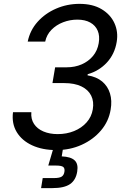

<svg xmlns="http://www.w3.org/2000/svg" viewBox="-20 -757 657 981"><path d="M267.6 9.8Q196.8 9.8 144.3 -14.4Q91.8 -38.6 65.4 -82.3Q39.1 -126 46.4 -183.6H140.1Q137.2 -148.9 153.8 -123.8Q170.4 -98.6 202.1 -85.2Q233.9 -71.8 274.9 -71.8Q320.3 -71.8 358.6 -87.4Q397 -103 422.4 -131.6Q447.8 -160.2 454.1 -198.2Q460.9 -237.8 446 -268.1Q431.2 -298.3 396.2 -315.4Q361.3 -332.5 307.1 -332.5H248L261.7 -413.1H320.8Q362.8 -413.1 397.5 -428.2Q432.1 -443.4 455.1 -470.9Q478 -498.5 484.4 -536.6Q490.7 -573.2 479.2 -600.1Q467.8 -627 441.2 -641.8Q414.6 -656.7 375 -656.7Q337.4 -656.7 302.5 -643.3Q267.6 -629.9 242.9 -604.7Q218.3 -579.6 210.9 -544.4H121.6Q133.3 -602.1 171.9 -645.3Q210.4 -688.5 266.6 -712.9Q322.8 -737.3 386.2 -737.3Q453.6 -737.3 499 -710.2Q544.4 -683.1 564.7 -638.7Q585 -594.2 576.2 -542.5Q565.9 -480.5 526.1 -437.5Q486.3 -394.5 428.2 -377.9L427.2 -372.1Q473.1 -364.7 502 -340.6Q530.8 -316.4 542 -279.5Q553.2 -242.7 545.4 -197.3Q535.6 -137.2 496.1 -90.6Q456.5 -43.9 397.2 -17.1Q337.9 9.8 267.6 9.8ZM189.9 204.1 198.2 152.8H255.9Q282.7 152.8 294.4 145.8Q306.2 138.7 309.1 121.1Q312 103.5 303.2 96.2Q294.4 88.9 266.6 88.9H226.6L259.8 -23.4H306.2L302.2 0L295.4 42Q341.8 43.9 361.3 62.3Q380.9 80.6 374.5 119.6Q367.7 163.1 337.9 183.6Q308.1 204.1 248 204.1Z"/></svg>

Font: Inter Variable
Style: Italic
Weight: 400
Italic angle: -9.39999°
Designer: Rasmus Andersson
Foundry: rsms
Version: Version 4.001;git-9221beed3